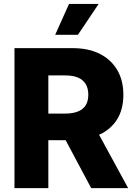

<svg xmlns="http://www.w3.org/2000/svg" viewBox="-20 -977 702 997"><path d="M231 0H55.2V-727.1H355.5Q438.5 -727.1 496.6 -698.2Q555.7 -668.9 588.4 -614.3Q620.6 -559.6 620.6 -484.9Q620.6 -409.2 587.9 -356.9Q554.7 -303.7 494.1 -276.9Q433.6 -249 350.1 -249H160.2V-387.2H317.4Q357.9 -387.2 384.3 -397.9Q411.1 -408.2 424.8 -430.2Q438.5 -451.2 438.5 -484.9Q438.5 -518.6 424.8 -541Q410.2 -564 383.8 -574.7Q357.4 -585.4 317.4 -585.4H231ZM276.4 -332.5H464.4L645.5 0H453.6ZM384.8 -796.4H266.6L338.4 -956.5H492.2Z"/></svg>

Font: My Font
Style: Regular
Weight: 500
Designer: Rasmus Andersson
Foundry: rsms
Version: Version 0.001